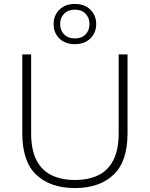

<svg xmlns="http://www.w3.org/2000/svg" viewBox="-20 -944 760 974"><path d="M360 10Q236 10 164.5 -57Q93 -124 93 -268V-668H138V-268Q138 -184 165 -131.5Q192 -79 242 -55Q292 -31 360 -31Q429 -31 478.5 -55Q528 -79 555 -131.5Q582 -184 582 -268V-668H627V-268Q627 -124 555.5 -57Q484 10 360 10ZM360 -720Q311 -720 281.5 -748.5Q252 -777 252 -822Q252 -866 281.5 -895Q311 -924 360 -924Q409 -924 438.5 -895Q468 -866 468 -822Q468 -778 438.5 -749Q409 -720 360 -720ZM360 -749Q394 -749 414 -769.5Q434 -790 434 -822Q434 -854 414 -874.5Q394 -895 360 -895Q326 -895 305.5 -874.5Q285 -854 285 -822Q285 -790 305.5 -769.5Q326 -749 360 -749Z"/></svg>

Font: Gantari ExtraLight
Style: Regular
Weight: 250
Designer: Anugrah Pasau
Foundry: Lafontype
Version: Version 1.000